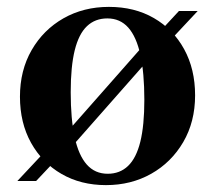

<svg xmlns="http://www.w3.org/2000/svg" viewBox="-20 -526 625 558"><path d="M30.5 0 118.5 -94 143 -106 414.5 -414 443.5 -433 500 -494H554.5L467.5 -401L440.5 -385.5L169 -77.5L142.5 -61L85 0ZM293 -21Q328.5 -21 352.2 -43.8Q376 -66.5 387.8 -114Q399.5 -161.5 399.5 -236Q399.5 -314 388 -366.5Q376.5 -419 352.8 -445.8Q329 -472.5 292 -472.5Q256.5 -472.5 232.8 -450Q209 -427.5 197.2 -380Q185.5 -332.5 185.5 -258Q185.5 -180 197 -127.2Q208.5 -74.5 232.2 -47.8Q256 -21 293 -21ZM288 12Q215 12 158.8 -20.5Q102.5 -53 70.2 -111Q38 -169 38 -245Q38 -321.5 72 -380.5Q106 -439.5 164.5 -472.8Q223 -506 296.5 -506Q371 -506 427.2 -473.5Q483.5 -441 515.2 -383Q547 -325 547 -249Q547 -172 512.5 -113Q478 -54 419.5 -21Q361 12 288 12Z"/></svg>

Font: Newsreader 60pt SemiBold
Style: Regular
Weight: 600
Designer: Hugues Gentile
Foundry: Production Type
Version: Version 1.003